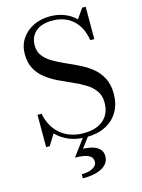

<svg xmlns="http://www.w3.org/2000/svg" viewBox="-146 -843 875 1179"><g transform="rotate(-15 291.5 -253.0)"><path d="M318 14.5Q254.5 14.5 207.2 -5.5Q160 -25.5 127.5 -59.5L84 10H61.5V-195.5H87.5Q95 -156 112.5 -122.8Q130 -89.5 157.8 -65Q185.5 -40.5 223 -26.8Q260.5 -13 308.5 -13Q361.5 -13 399.8 -30.5Q438 -48 458.5 -81.2Q479 -114.5 479 -162Q479 -206 457.8 -236.2Q436.5 -266.5 401 -288.5Q365.5 -310.5 323.2 -329Q281 -347.5 238.5 -367.8Q196 -388 160.8 -415Q125.5 -442 104 -480.8Q82.5 -519.5 82.5 -575Q82.5 -630.5 110.2 -672Q138 -713.5 185 -736.8Q232 -760 290 -760Q339 -760 380.5 -744.2Q422 -728.5 453 -697.5L497 -760H519V-554.5H493.5Q483.5 -614.5 456.2 -653.5Q429 -692.5 388.8 -711.8Q348.5 -731 299.5 -731Q228 -731 191.5 -698Q155 -665 155 -611Q155 -571.5 176.2 -544Q197.5 -516.5 232.5 -496Q267.5 -475.5 309.2 -457.2Q351 -439 393 -418.2Q435 -397.5 470 -369Q505 -340.5 526.2 -299.5Q547.5 -258.5 547.5 -200Q547.5 -135 519.5 -86.8Q491.5 -38.5 440 -12Q388.5 14.5 318 14.5ZM229.5 253.5V227.5Q274 227.5 300.8 212.2Q327.5 197 327.5 174Q327.5 152 313 139.8Q298.5 127.5 273.2 122.8Q248 118 215.5 118L304 -0.5H336.5L277.5 78Q314 79.5 341 88Q368 96.5 383.2 113.8Q398.5 131 398.5 159Q398.5 184 381.5 205.5Q364.5 227 327.2 240.2Q290 253.5 229.5 253.5Z"/></g></svg>

Font: Bodoni Moda 9pt
Style: Regular
Weight: 400
Designer: Owen Earl
Foundry: indestructible type
Version: Version 2.005